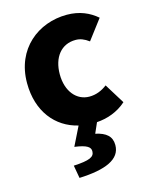

<svg xmlns="http://www.w3.org/2000/svg" viewBox="-114 -581 696 895"><g transform="rotate(-15 234.5 -134.0)"><path d="M157 241C284 236 358 205 358 136C358 94 332 72 281 61L303 11C351 8 404 -9 446 -47L386 -144C361 -125 333 -113 300 -113C239 -113 193 -166 193 -249C193 -331 236 -385 305 -385C327 -385 346 -378 369 -361L441 -456C404 -488 357 -509 296 -509C158 -509 35 -414 35 -249C35 -111 110 -21 216 4L171 95C232 103 247 117 247 136C247 164 223 175 146 179Z"/></g></svg>

Font: Source Sans Pro
Style: Bold
Weight: 700
Designer: Paul D. Hunt
Foundry: Adobe Systems Incorporated
Version: Version 3.006;hotconv 1.0.111;makeotfexe 2.5.65597